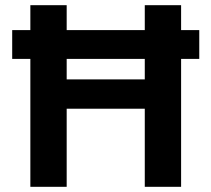

<svg xmlns="http://www.w3.org/2000/svg" viewBox="-20 -720 815 740"><path d="M27 -493V-604H748V-493ZM538 0V-700H678V0ZM97 0V-700H237V0ZM219 -301V-414H561V-301Z"/></svg>

Font: DM Sans 20pt ExtraBold
Style: Regular
Weight: 800
Version: Version 4.004;gftools[0.9.30]